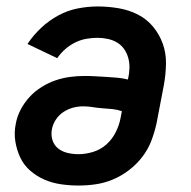

<svg xmlns="http://www.w3.org/2000/svg" viewBox="-20 -562 590 594"><path d="M223 12Q195 12 168 8Q141 4 117 -6.5Q93 -17 73.5 -34Q54 -51 43 -74Q32 -97 27.5 -124Q23 -151 29 -180Q33 -202 44 -223Q55 -244 71.5 -262Q88 -280 109 -293Q130 -306 152 -313.5Q174 -321 196.5 -324Q219 -327 241 -327Q258 -327 275 -326Q292 -325 309.5 -324Q327 -323 343.5 -321.5Q360 -320 376 -316V-317Q380 -334 380.5 -350.5Q381 -367 377 -382Q373 -397 364.5 -409.5Q356 -422 343 -430Q330 -438 314 -441.5Q298 -445 282 -445Q265 -445 247.5 -442Q230 -439 213.5 -431Q197 -423 182.5 -410.5Q168 -398 157 -382L65 -426Q83 -453 107.5 -476Q132 -499 161 -514.5Q190 -530 221 -536Q252 -542 282 -542Q315 -542 347 -536.5Q379 -531 406.5 -517Q434 -503 453.5 -479.5Q473 -456 483.5 -427Q494 -398 493.5 -365Q493 -332 487 -299L464 -179Q458 -152 448 -126Q438 -100 420.5 -77Q403 -54 379.5 -36Q356 -18 330 -7Q304 4 277 8Q250 12 223 12ZM223 -85Q245 -85 268 -92Q291 -99 309 -115Q327 -131 338 -153Q349 -175 353 -197L357 -218Q343 -223 328 -224.5Q313 -226 297.5 -227Q282 -228 267.5 -230.5Q253 -233 237 -233Q222 -233 206.5 -229Q191 -225 177 -216Q163 -207 153.5 -193Q144 -179 141 -164Q137 -146 142 -129.5Q147 -113 159.5 -103Q172 -93 188.5 -89Q205 -85 223 -85Z"/></svg>

Font: Lode
Style: Bold Italic
Weight: 700
Italic angle: -11°
Monospace: yes
Designer: Belleve Invis
Foundry: Belleve Invis
Version: Version 29.2.0; ttfautohint (v1.8.3)